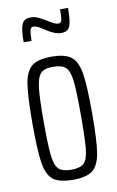

<svg xmlns="http://www.w3.org/2000/svg" viewBox="-83 -754 491 808"><g transform="rotate(-10 162.5 -350.0)"><path d="M35 -254Q35 -371 43.5 -423.5Q52 -476 78 -497Q104 -518 163 -518Q221 -518 247 -497Q273 -476 281.5 -423.5Q290 -371 290 -254Q290 -138 281.5 -85.5Q273 -33 247 -12.5Q221 8 163 8Q104 8 78 -12.5Q52 -33 43.5 -85.5Q35 -138 35 -254ZM242 -254Q242 -358 237 -401Q232 -444 215.5 -459.5Q199 -475 160 -475Q124 -475 108.5 -458.5Q93 -442 88 -398Q83 -354 83 -254Q83 -153 88 -109.5Q93 -66 109 -50.5Q125 -35 163 -35Q201 -35 217 -50.5Q233 -66 237.5 -109Q242 -152 242 -254ZM105 -696Q121 -696 135.5 -689.5Q150 -683 170 -671Q201 -650 216 -650Q227 -650 230 -662.5Q233 -675 233 -708H267Q267 -650 258 -629.5Q249 -609 221 -609Q195 -609 161 -631Q158 -633 146.5 -640.5Q135 -648 125.5 -652Q116 -656 109 -656Q99 -656 95.5 -643Q92 -630 92 -598H58Q58 -654 67.5 -675Q77 -696 105 -696Z"/></g></svg>

Font: Saira Ultra Condensed Light
Style: Regular
Weight: 300
Width: 1
Designer: Hector Gatti with collaboration of the Omnibus-Type team
Foundry: Omnibus-Type
Version: Version 1.001; ttfautohint (v1.8)